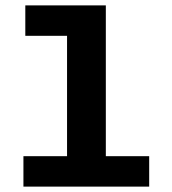

<svg xmlns="http://www.w3.org/2000/svg" viewBox="-20 -693 640 713"><path d="M67 0V-113H229V-560H74V-673H373V-113H534V0Z"/></svg>

Font: Inconsolata Expanded Black
Style: Regular
Weight: 900
Width: 7
Monospace: yes
Designer: Raph Levien, Cyreal, Brenton Simpson
Foundry: Raph Levien, Cyreal, Google
Version: Version 3.001; ttfautohint (v1.8.2.53-6de2)